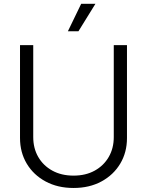

<svg xmlns="http://www.w3.org/2000/svg" viewBox="-20 -961 760 993"><path d="M360.4 11.2Q278.3 11.2 215.8 -22.5Q153.3 -56.2 118.4 -114.5Q83.5 -172.9 83.5 -247.1V-727.5H151.9V-252Q151.9 -194.3 177.7 -149.4Q203.6 -104.5 250.5 -78.6Q297.4 -52.7 360.4 -52.7Q423.3 -52.7 470 -78.6Q516.6 -104.5 542.5 -149.4Q568.4 -194.3 568.4 -252V-727.5H636.7V-247.1Q636.7 -172.9 601.8 -114.5Q566.9 -56.2 504.6 -22.5Q442.4 11.2 360.4 11.2ZM331.1 -799.3 399.9 -941.4H473.6L385.7 -799.3Z"/></svg>

Font: Inter 20pt Light
Style: Regular
Weight: 300
Version: Version 4.001;git-66647c0bb